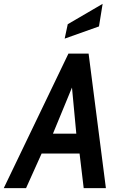

<svg xmlns="http://www.w3.org/2000/svg" viewBox="-62 -979 624 999"><path d="M-42.5 0 294 -700H399L489 0H373.5L352 -180H154.5L73.5 0ZM213.5 -283.5H335L312.5 -523.5ZM274.5 -778 290.5 -853 472 -959 453 -841.5Z"/></svg>

Font: Cabin Condensed SemiBold
Style: Italic
Weight: 600
Width: 3
Italic angle: -10°
Designer: Pablo Impallari
Foundry: Pablo Impallari. http://www.impallari.com Igino Marini. http://www.ikern.com
Version: Version 3.001; ttfautohint (v1.8.3)